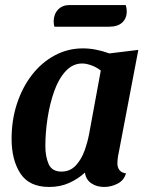

<svg xmlns="http://www.w3.org/2000/svg" viewBox="-20 -722 585 762"><path d="M175 20Q96 20 61 -33.5Q26 -87 26 -171Q26 -246 47.5 -311Q69 -376 107 -425Q145 -474 197 -502Q249 -530 309 -530Q359 -530 414 -510L529 -524L451 -115Q449 -107 447.5 -95Q446 -83 446 -73Q446 -57 454.5 -46.5Q463 -36 480 -34Q472 -6 446.5 7Q421 20 393 20Q364 20 342.5 5.5Q321 -9 317 -37Q290 -12 254.5 4Q219 20 175 20ZM224 -41Q258 -41 280.5 -65Q303 -89 315.5 -124Q328 -159 334 -192L380 -442Q362 -456 342 -463Q322 -470 306 -470Q269 -470 241 -440Q213 -410 195.5 -361Q178 -312 169 -254.5Q160 -197 160 -142Q160 -101 173 -71Q186 -41 224 -41ZM196 -616Q194 -622 193.5 -628.5Q193 -635 193 -639Q194 -667 211 -684.5Q228 -702 256 -702H479Q483 -690 483 -677Q483 -649 465 -632.5Q447 -616 413 -616Z"/></svg>

Font: Sansita Swashed Medium
Style: Regular
Weight: 500
Designer: Pablo Cosgaya
Foundry: Omnibus-Type
Version: Version 1.003; ttfautohint (v1.8.3)